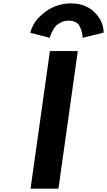

<svg xmlns="http://www.w3.org/2000/svg" viewBox="-20 -1116 637 1143"><path d="M315 -964 316 -968H320C337 -982 360 -993 389 -993C418 -993 437 -983 451 -967L452 -965L451 -964C468 -937 472 -905 472 -891L594 -921L597 -922C597 -960 583 -996 559 -1025L552 -1033C518 -1072 468 -1096 403 -1096C337 -1096 278 -1072 234 -1033L226 -1026C194 -998 173 -967 160 -921L276 -891C280 -902 288 -934 315 -964ZM278 -812 277 -811 162 6 163 7H327L328 6L443 -811L442 -812Z"/></svg>

Font: Hussar Woodtype
Style: SeBdObl
Weight: 900
Foundry: Cannot Into Space Fonts
Version: Version 1.07